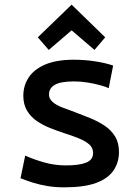

<svg xmlns="http://www.w3.org/2000/svg" viewBox="-20 -791 600 823"><path d="M256 12Q217 12 183.5 6.5Q150 1 121.5 -8Q93 -17 68 -27L88 -124Q126 -107 170.5 -94.5Q215 -82 262 -82Q320 -82 349.5 -94Q379 -106 379 -135Q379 -158 362 -172.5Q345 -187 316.5 -198.5Q288 -210 256 -220Q225 -230 194 -242.5Q163 -255 137.5 -272.5Q112 -290 96 -316.5Q80 -343 80 -381Q80 -424 103 -459Q126 -494 174 -514.5Q222 -535 297 -535Q343 -535 388 -528Q433 -521 465 -510L446 -413Q434 -419 410.5 -425.5Q387 -432 357.5 -437Q328 -442 298 -442Q240 -442 215 -427.5Q190 -413 190 -386Q190 -368 205 -354.5Q220 -341 245.5 -331Q271 -321 302 -310Q334 -298 367 -284.5Q400 -271 428 -252.5Q456 -234 473 -206.5Q490 -179 490 -140Q490 -94 466 -59.5Q442 -25 391 -6.5Q340 12 256 12ZM189 -577 142 -631 287 -771 431 -631 385 -577 287 -661Z"/></svg>

Font: Ubuntu Sans Mono Medium
Style: Regular
Weight: 500
Monospace: yes
Designer: Dalton Maag Ltd
Foundry: Dalton Maag Ltd
Version: Version 1.006